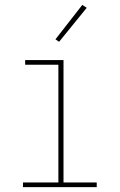

<svg xmlns="http://www.w3.org/2000/svg" viewBox="-20 -766 490 786"><path d="M74 0V-19H219V-501H83V-520H240V-19H376V0ZM222 -595 207 -605 317 -746 335 -734Z"/></svg>

Font: Iosevka Etoile Thin
Style: Regular
Weight: 100
Designer: Belleve Invis
Foundry: Belleve Invis
Version: Version 22.1.2; ttfautohint (v1.8.4)